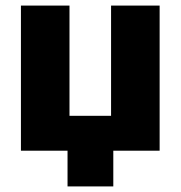

<svg xmlns="http://www.w3.org/2000/svg" viewBox="-20 -540 647 688"><path d="M55 -520V0H222V128H386V0H552V-520H378V-125H229V-520Z"/></svg>

Font: Fixel Text ExtraBold
Style: Regular
Weight: 800
Width: 4
Designer: AlfaBravo + MacPaw
Foundry: Kyrylo Tkachov, Marchela Mozhyna, Serhii Makarenko, Maria Weinstein, Zakhar Kryvoshyya
Version: Version 1.211